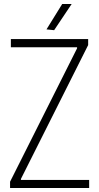

<svg xmlns="http://www.w3.org/2000/svg" viewBox="-20 -934 493 954"><path d="M30 -31 363 -694V-699H34V-740H418V-710L84 -45V-40H423V0H30ZM211 -788 289 -914H336L249 -784Z"/></svg>

Font: Encode Sans Compressed
Style: ExtraLight
Weight: 200
Designer: Pablo Impallari, Andres Torresi
Foundry: Pablo Impallari, Andres Torresi
Version: Version 1.000; ttfautohint (v1.00) -l 8 -r 50 -G 200 -x 14 -